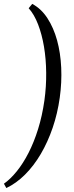

<svg xmlns="http://www.w3.org/2000/svg" viewBox="-60 -803 375 977"><path d="M244.1 -306.2Q232.9 -225.6 208 -152.8Q183.1 -80.1 147.7 -19.8Q112.3 40.5 67.6 85.2Q22.9 129.9 -27.8 153.8L-40 131.8Q-6.8 108.4 25.4 68.6Q57.6 28.8 85.2 -25.1Q112.8 -79.1 133.8 -146.2Q154.8 -213.4 166 -292Q175.8 -362.8 175 -433.1Q174.3 -503.4 163.8 -565.7Q153.3 -627.9 133.8 -678.7Q114.3 -729.5 85.9 -761.2L104 -783.2Q149.9 -758.8 181.4 -710.2Q212.9 -661.6 230.5 -597.7Q248 -533.7 251.5 -458.7Q254.9 -383.8 244.1 -306.2Z"/></svg>

Font: GentiumAlt
Style: Italic
Weight: 400
Italic angle: -7°
Designer: J. Victor Gaultney
Version: Version 1.02; 2005; OFL release